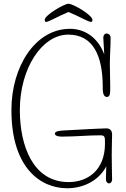

<svg xmlns="http://www.w3.org/2000/svg" viewBox="-20 -992 675 1026"><path d="M466 -875C471 -875 474 -877 474 -886C474 -911 371 -972 346 -972C323 -972 219 -911 219 -886C219 -877 222 -875 227 -875C241 -875 290 -905 346 -928C402 -905 452 -875 466 -875ZM516 -269C541 -269 541 -260 541 -225C541 -80 446 -19 347 -19C155 -19 86 -215 86 -404C86 -626 204 -807 345 -807C479 -807 529 -692 529 -527C529 -508 529 -474 551 -474C569 -474 569 -493 569 -530C569 -564 567 -614 567 -648C567 -702 571 -735 571 -790C571 -806 559 -813 549 -813C540 -813 532 -804 532 -791L537 -702C500 -799 426 -838 354 -838C169 -838 41 -637 41 -404C41 -94 197 14 339 14C416 14 503 -19 548 -103C548 -94 546 -56 546 -34C546 -21 553 -12 563 -12C570 -12 579 -19 579 -33C579 -57 577 -105 577 -164C577 -212 579 -250 579 -273C579 -297 565 -306 549 -306C477 -304 406 -299 324 -295C301 -294 273 -291 273 -278C273 -270 283 -262 311 -262C383 -262 450 -269 516 -269Z"/></svg>

Font: Life Savers
Style: Regular
Weight: 400
Designer: Pablo Impallari, Rodrigo Fuenzalida, Brenda Gallo
Foundry: Pablo Impallari, Rodrigo Fuenzalida, Brenda Gallo
Version: Version 3.000